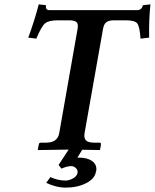

<svg xmlns="http://www.w3.org/2000/svg" viewBox="-20 -693 716 888"><path d="M209 -646H615.2Q619.1 -646 622.1 -647Q625 -647.9 627.4 -648.9Q629.9 -649.9 631.8 -651.9Q633.8 -653.8 635 -655.5Q636.2 -657.2 637.7 -659.7Q639.2 -662.1 639.2 -663.1Q639.2 -664.1 640.1 -666.5L641.1 -668.9L675.8 -672.9Q668 -598.6 669.9 -519L629.9 -514.2Q626 -572.3 614 -585.7Q602.1 -599.1 561 -599.1H508.8Q482.9 -599.1 471.4 -590.1Q460 -581.1 456.1 -557.1L371.1 -77.1Q367.2 -54.2 377.7 -43.7Q388.2 -33.2 416 -33.2H440.9Q447.8 -33.2 446.8 -23.9L442.9 -1L440.9 1Q400.9 0.5 360.4 -0.5L337.9 36.1H346.2Q382.3 36.1 404.1 50.5Q425.8 64.9 425.8 89.8Q425.8 94.7 423.8 101.1Q418 134.3 377.9 154.5Q337.9 174.8 282.2 174.8Q241.2 174.8 193.8 152.8L212.9 126Q248 142.1 283.2 142.1Q299.3 142.1 317.6 132.1Q335.9 122.1 338.9 106V102.1Q338.9 90.8 329.3 83Q319.8 75.2 311 75.2Q290 75.2 264.2 86.9L251 69.8L297.4 -1H289.1L157.2 1L154.8 -1L159.2 -23.9Q160.2 -32.7 168 -33.2H192.9Q246.1 -33.2 253.9 -77.1L338.9 -560.1Q342.8 -582 334 -590.6Q325.2 -599.1 298.8 -599.1H248Q206.1 -599.1 189 -585.4Q171.9 -571.8 147.9 -514.2L110.8 -519Q139.6 -597.2 159.2 -672.9L192.9 -668.9Q189 -646 209 -646Z"/></svg>

Font: Linux Libertine O
Style: Semibold Italic
Weight: 600
Italic angle: -11.5°
Designer: Philipp H. Poll
Foundry: Philipp H. Poll
Version: Version 5.1.2